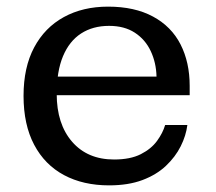

<svg xmlns="http://www.w3.org/2000/svg" viewBox="-20 -547 650 579"><path d="M309 12Q231 12 173 -19Q115 -50 83 -110.5Q51 -171 51 -258Q51 -344 83 -404Q115 -464 172.5 -495.5Q230 -527 306 -527L309 -469Q260 -469 224.5 -446Q189 -423 170 -377.5Q151 -332 151 -264Q151 -173 197.5 -119.5Q244 -66 324 -66Q373 -66 404.5 -82Q436 -98 453.5 -122Q471 -146 478 -170H545Q541 -138 525 -106Q509 -74 480.5 -47Q452 -20 409.5 -4Q367 12 309 12ZM99 -260V-316H452L552 -288V-260ZM452 -316Q451 -358 434.5 -393Q418 -428 386.5 -448.5Q355 -469 309 -469L306 -527Q386 -527 441.5 -497Q497 -467 524.5 -413Q552 -359 552 -288Z"/></svg>

Font: Montagu Slab 24pt
Style: Regular
Weight: 400
Designer: Florian Karsten
Foundry: Florian Karsten
Version: Version 1.000